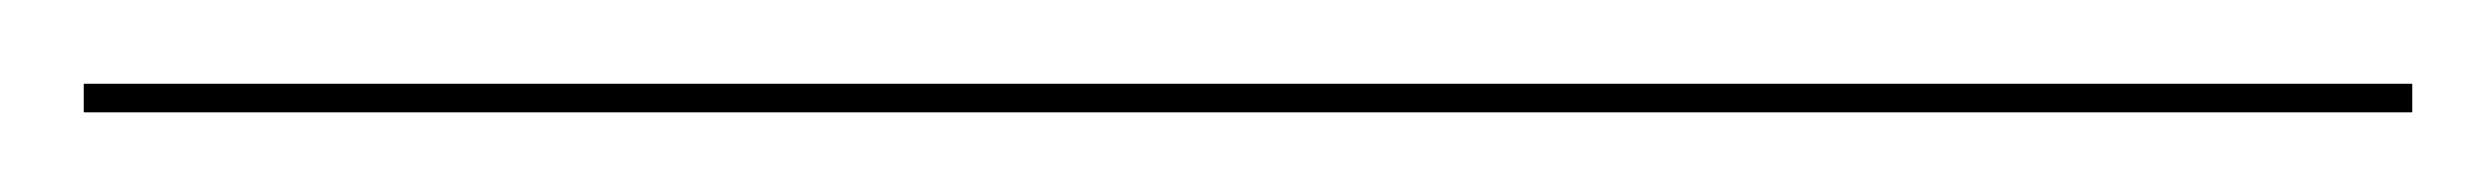

<svg xmlns="http://www.w3.org/2000/svg" viewBox="-26 126 610 47"><path d="M-5.5 153.5V146.5H564.5V153.5Z"/></svg>

Font: Bodoni Moda 28pt
Style: Regular
Weight: 400
Designer: Owen Earl
Foundry: indestructible type
Version: Version 2.005